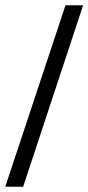

<svg xmlns="http://www.w3.org/2000/svg" viewBox="-29 -696 336 730"><path d="M287 -676H220L-9 14H59Z"/></svg>

Font: STIXGeneral
Style: Regular
Weight: 400
Designer: MicroPress Inc., with final additions and corrections provided by Coen Hoffman, Elsevier (retired)
Version: Version 1.1.0